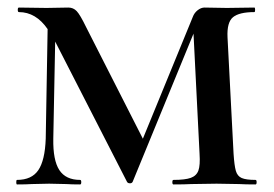

<svg xmlns="http://www.w3.org/2000/svg" viewBox="-20 -488 726 508"><path d="M656 0Q629 0 613 -1L553 -2L486 -1Q469 0 439 0Q436 0 436 -6Q436 -12 439 -12Q470 -12 485 -17.5Q500 -23 505 -37Q510 -51 508 -81L492 -399L331 -7Q329 -3 324 -3Q318 -3 316 -7L126 -378L121 -121Q120 -64 137 -38Q154 -12 192 -12Q195 -12 195 -6Q195 0 192 0Q169 0 156 -1L110 -2L64 -1Q50 0 25 0Q23 0 23 -6Q23 -12 25 -12Q64 -12 81.5 -38Q99 -64 101 -121L106 -411Q75 -456 30 -456Q27 -456 27 -462Q27 -468 30 -468L103 -467L161 -468Q174 -468 183 -458.5Q192 -449 208 -416L358 -121L490 -443Q494 -454 503 -461Q512 -468 521 -468L580 -467L653 -468Q655 -468 655 -462Q655 -456 653 -456Q613 -456 596.5 -442.5Q580 -429 582 -389L598 -81Q600 -50 604 -36Q608 -22 619.5 -17Q631 -12 656 -12Q659 -12 659 -6Q659 0 656 0Z"/></svg>

Font: Cormorant SC SemiBold
Style: Regular
Weight: 600
Designer: Christian Thalmann (Catharsis Fonts)
Version: Version 3.000